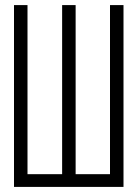

<svg xmlns="http://www.w3.org/2000/svg" viewBox="-20 -734 540 754"><path d="M35 0V-714H88V-50H224V-714H277V-50H412V-714H465V0Z"/></svg>

Font: Noto Sans Mono ExtraCondensed Light
Style: Regular
Weight: 300
Width: 2
Designer: Monotype Design Team
Foundry: Monotype Imaging Inc.
Version: Version 2.014; ttfautohint (v1.8.4.7-5d5b)